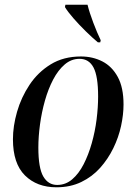

<svg xmlns="http://www.w3.org/2000/svg" viewBox="-20 -786 580 816"><path d="M220 10Q137 10 86 -40.5Q35 -91 35 -194Q35 -250 52.5 -311Q70 -372 105.5 -425.5Q141 -479 195.5 -512.5Q250 -546 324 -546Q374 -546 415 -525Q456 -504 480.5 -459Q505 -414 505 -342Q505 -299 494.5 -250.5Q484 -202 461.5 -156Q439 -110 405.5 -72.5Q372 -35 325.5 -12.5Q279 10 220 10ZM223 0Q259 0 287 -24Q315 -48 335.5 -88Q356 -128 370 -177.5Q384 -227 390.5 -278.5Q397 -330 397 -376Q397 -462 377.5 -499Q358 -536 318 -536Q283 -536 255 -512Q227 -488 206 -448Q185 -408 171 -358.5Q157 -309 150 -257Q143 -205 143 -159Q143 -72 164 -36Q185 0 223 0ZM396 -606Q372 -626 344 -653.5Q316 -681 292 -708.5Q268 -736 256 -756L258 -766H352Q360 -733 376.5 -689.5Q393 -646 408 -615L406 -606Z"/></svg>

Font: Noto Serif Display SemiCondensed Medium
Style: Italic
Weight: 500
Width: 4
Italic angle: -12°
Designer: Monotype Design Team
Foundry: Monotype Imaging Inc.
Version: Version 2.009